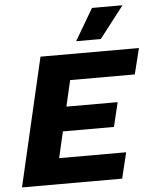

<svg xmlns="http://www.w3.org/2000/svg" viewBox="-59 -935 792 985"><g transform="rotate(-5 337.0 -443.0)"><path d="M14 0 167 -660H674L641 -527H308L277 -393H541L511 -268H248L217 -133H562L530 0ZM452 -886H609L483 -723H356Z"/></g></svg>

Font: Kantumruy Pro
Style: Italic
Weight: 400
Italic angle: -13°
Designer: Sovichet Tep
Foundry: Sovichet Tep
Version: Version 1.002